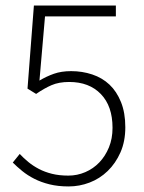

<svg xmlns="http://www.w3.org/2000/svg" viewBox="-20 -659 519 691"><path d="M227 12Q189 12 158.5 4.5Q128 -3 103.5 -15.5Q79 -28 60 -43.5Q41 -59 26 -74L51 -105Q65 -90 82 -76Q99 -62 120 -51Q141 -40 167 -33.5Q193 -27 226 -27Q258 -27 287 -39.5Q316 -52 337.5 -74.5Q359 -97 372 -128.5Q385 -160 385 -199Q385 -277 343 -320.5Q301 -364 229 -364Q192 -364 165.5 -352.5Q139 -341 110 -321L79 -340L102 -639H397V-600H142L122 -369Q147 -384 174 -393.5Q201 -403 236 -403Q276 -403 312 -391Q348 -379 374 -354.5Q400 -330 415.5 -291.5Q431 -253 431 -201Q431 -150 413.5 -110.5Q396 -71 367.5 -43.5Q339 -16 302.5 -2Q266 12 227 12Z"/></svg>

Font: hySource Sans Pro Light
Style: Regular
Weight: 300
Designer: Paul D. Hunt
Foundry: Adobe Systems Incorporated
Version: Version 2.021;PS 2.000;hotconv 1.0.86;makeotf.lib2.5.63406